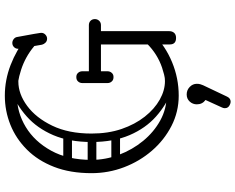

<svg xmlns="http://www.w3.org/2000/svg" viewBox="-110 -640 975 795"><g transform="rotate(-90 377.5 -242.5)"><path d="M618 -1Q591 -1 591 -27V-330Q591 -356 618 -356Q646 -356 646 -332V-29Q646 -17 639 -9Q632 -1 618 -1ZM471 -312Q461 -312 453.5 -319.5Q446 -327 446 -337Q446 -348 453.5 -355Q461 -362 471 -362H671Q682 -362 689 -355Q696 -348 696 -337Q696 -327 689 -319.5Q682 -312 671 -312ZM615 -535Q605 -535 598.5 -541.5Q592 -548 590 -556Q582 -604 578 -624.5Q574 -645 573.5 -650Q573 -655 573 -655Q573 -665 580 -672Q587 -679 597 -679Q606 -679 613.5 -673Q621 -667 622 -658Q631 -610 634.5 -589.5Q638 -569 638.5 -564.5Q639 -560 639 -559Q639 -549 631.5 -542Q624 -535 615 -535ZM226 -252Q226 -243 221 -238Q216 -233 209 -233H114Q98 -233 98 -252Q98 -269 115 -269H209Q226 -269 226 -252ZM224 -451Q224 -442 219 -437Q214 -432 207 -432H112Q96 -432 96 -451Q96 -468 113 -468H207Q224 -468 224 -451ZM218 -350Q218 -341 213 -336Q208 -331 201 -331H106Q90 -331 90 -350Q90 -367 107 -367H201Q218 -367 218 -350ZM400 -18Q341 -41 292.5 -84Q244 -127 215.5 -193.5Q187 -260 187 -351Q187 -443 215.5 -509.5Q244 -576 293 -619.5Q342 -663 401 -685L442 -654Q441 -654 439.5 -654Q438 -654 437 -654Q386 -654 336.5 -617.5Q287 -581 254.5 -513.5Q222 -446 222 -351Q222 -282 241 -226.5Q260 -171 292 -130.5Q324 -90 362.5 -68.5Q401 -47 439 -47Q449 -47 461 -49ZM379 10Q312 10 253.5 -20Q195 -50 151 -101Q107 -152 82.5 -216.5Q58 -281 58 -351Q58 -439 84 -506Q110 -573 155.5 -618.5Q201 -664 258.5 -687Q316 -710 379 -710Q444 -710 506 -686Q568 -662 618 -622Q631 -612 631 -598Q631 -584 622 -578Q618 -575 612 -575Q605 -575 597 -580Q589 -585 583 -589Q540 -625 486.5 -642.5Q433 -660 379 -660Q310 -660 249.5 -623.5Q189 -587 151 -518Q113 -449 113 -351Q113 -293 134 -237.5Q155 -182 191.5 -137.5Q228 -93 276 -66.5Q324 -40 379 -40Q439 -40 495 -59Q551 -78 594 -121Q599 -126 605 -133.5Q611 -141 617 -141Q628 -141 635 -135Q644 -129 644 -116Q644 -105 633 -94Q584 -45 517.5 -17.5Q451 10 379 10ZM456 -414Q467 -414 473 -407Q480 -400 480 -388V-339Q480 -328 474 -320Q467 -313 456 -313Q444 -313 437 -320Q431 -328 431 -339V-388Q431 -400 438 -407Q444 -414 456 -414ZM456 -260Q444 -260 438 -267Q431 -274 431 -286V-335Q431 -347 437 -354Q444 -361 456 -361Q467 -361 474 -354Q480 -347 480 -335V-286Q480 -274 473 -267Q467 -260 456 -260ZM342 222Q327 216 327 201Q327 195 330 189L361 121Q343 108 343 85Q343 68 354.5 55.5Q366 43 384 43Q402 43 415 55.5Q428 68 428 85Q428 94 426 100Q424 106 422 111L375 210Q368 225 354 225Q348 225 342 222Z"/></g></svg>

Font: Agu Display
Style: Regular
Weight: 400
Designer: Oluwaseun Badejo
Version: Version 1.103